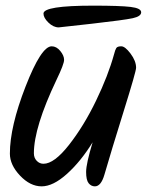

<svg xmlns="http://www.w3.org/2000/svg" viewBox="-20 -675 520 680"><path d="M310 -655Q405 -655 442.5 -650.5Q480 -646 480 -631.5Q480 -617 450 -610.5Q420 -604 305.5 -591Q191 -578 188 -578Q169 -578 151.5 -595Q134 -612 134 -627Q134 -655 310 -655ZM462 -435Q462 -422 418 -281Q374 -140 350 -57Q338 -15 316 -15Q303 -15 294 -26Q285 -37 285 -66Q285 -95 308 -171Q266 -103 217 -59Q168 -15 127.5 -15Q87 -15 51 -53Q15 -91 15 -131Q15 -226 70.5 -368.5Q126 -511 163 -511Q180 -511 193.5 -494.5Q207 -478 207 -463Q207 -448 180 -392Q100 -224 100 -132Q100 -116 110 -105.5Q120 -95 134 -95Q172 -95 224.5 -162Q277 -229 320 -318Q363 -407 384 -483Q388 -499 392 -505Q396 -511 409.5 -511Q423 -511 442.5 -485Q462 -459 462 -435Z"/></svg>

Font: Kalam
Style: Regular
Weight: 400
Designer: Lipi Raval (Devanagari and Latin), Jonny Pinhorn (Latin)
Foundry: Indian Type Foundry
Version: Version 2.001;PS 1.0;hotconv 1.0.79;makeotf.lib2.5.61930; tt